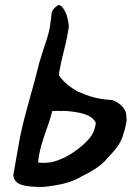

<svg xmlns="http://www.w3.org/2000/svg" viewBox="-20 -743 524 764"><path d="M33 -47C35 -2 90 -1 136 1C144 1 153 1 161 0C209 -6 259 -14 301 -39C337 -57 382 -81 407 -113C434 -143 463 -170 472 -215C475 -222 478 -231 479 -238C481 -247 483 -256 484 -266C484 -270 483 -273 483 -277L482 -289V-290C477 -317 450 -337 426 -345H424C367 -349 338 -358 289 -379C260 -395 233 -416 215 -443C214 -445 215 -449 215 -453C217 -465 222 -484 225 -503C235 -546 246 -583 252 -625L254 -635C254 -650 249 -670 244 -688H243C236 -706 219 -735 204 -717C196 -712 186 -701 185 -687C183 -669 181 -651 178 -633C173 -607 166 -585 158 -563C151 -540 143 -515 135 -489V-488C116 -408 81 -297 64 -217L60 -199ZM135 -123C147 -190 170 -231 188 -301C194 -301 202 -301 210 -302L221 -301C226 -301 229 -302 233 -302C237 -301 245 -301 249 -301C297 -296 347 -288 361 -254C361 -254 360 -254 361 -250C360 -247 359 -242 358 -237C352 -205 328 -183 311 -167C277 -138 241 -113 191 -99H190C185 -97 177 -96 168 -96C164 -96 162 -95 160 -95C150 -95 142 -95 132 -96C132 -102 133 -112 135 -123Z"/></svg>

Font: Vapor
Style: SbdObl
Weight: 600
Foundry: Cannot Into Space Fonts
Version: Version 0.179